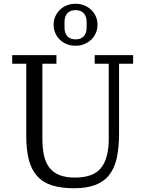

<svg xmlns="http://www.w3.org/2000/svg" viewBox="-20 -992 775 1024"><path d="M375 12Q307 12 258.5 -3Q210 -18 179 -52Q148 -86 134 -139Q120 -192 120 -269V-652H45V-698H281V-652H206V-253Q206 -200 215 -161Q224 -122 244.5 -96.5Q265 -71 298 -58Q331 -45 380 -45Q478 -45 519 -96.5Q560 -148 560 -253V-652H485V-698H690V-652H615V-282Q615 -206 603 -150.5Q591 -95 562.5 -59Q534 -23 488 -5.5Q442 12 375 12ZM383 -782Q411 -782 426.5 -798.5Q442 -815 442 -845V-875Q442 -905 426.5 -921.5Q411 -938 383 -938Q355 -938 339.5 -921.5Q324 -905 324 -875V-845Q324 -815 339.5 -798.5Q355 -782 383 -782ZM383 -748Q358 -748 336.5 -756.5Q315 -765 299.5 -780Q284 -795 275 -815.5Q266 -836 266 -860Q266 -884 275 -904.5Q284 -925 299.5 -940Q315 -955 336.5 -963.5Q358 -972 383 -972Q408 -972 429 -963.5Q450 -955 466 -940Q482 -925 491 -904.5Q500 -884 500 -860Q500 -836 491 -815.5Q482 -795 466 -780Q450 -765 429 -756.5Q408 -748 383 -748Z"/></svg>

Font: IBM Plex Serif
Style: Regular
Weight: 400
Designer: Mike Abbink, Paul van der Laan, Pieter van Rosmalen
Foundry: Bold Monday
Version: Version 3.001